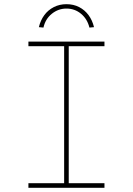

<svg xmlns="http://www.w3.org/2000/svg" viewBox="-20 -899 637 919"><path d="M116 0V-22H287V-678H116V-700H480V-678H309V-22H480V0ZM188 -767 166 -769Q174 -802 192 -826.5Q210 -851 237.5 -865Q265 -879 298 -879Q332 -879 359 -865Q386 -851 404 -826.5Q422 -802 430 -769L408 -767Q398 -808 368 -833Q338 -858 298 -858Q259 -858 228 -833Q197 -808 188 -767Z"/></svg>

Font: Lexend Giga Thin
Style: Regular
Weight: 250
Version: Version 1.007